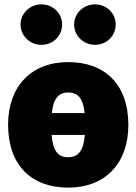

<svg xmlns="http://www.w3.org/2000/svg" viewBox="-20 -838 624 878"><path d="M169 -633C223 -633 264 -674 264 -726C264 -777 223 -818 169 -818C117 -818 74 -777 74 -726C74 -674 117 -633 169 -633ZM414 -633C468 -633 509 -674 509 -726C509 -777 468 -818 414 -818C362 -818 319 -777 319 -726C319 -674 362 -633 414 -633ZM292 -554C122 -554 17 -442 17 -268C17 -82 124 20 292 20C462 20 567 -92 567 -266C567 -452 460 -554 292 -554ZM292 -415C337 -415 360 -388 367 -321H217C224 -386 247 -415 292 -415ZM292 -119C245 -119 222 -148 216 -221H368C362 -150 339 -119 292 -119Z"/></svg>

Font: Fira Sans Heavy
Style: Regular
Weight: 900
Designer: bBox Type GmbH & Carrois Corporate GbR & Edenspiekermann AG
Foundry: bBox Type GmbH & Carrois Corporate GbR & Edenspiekermann AG
Version: Version 4.300;PS 004.300;hotconv 1.0.88;makeotf.lib2.5.64775